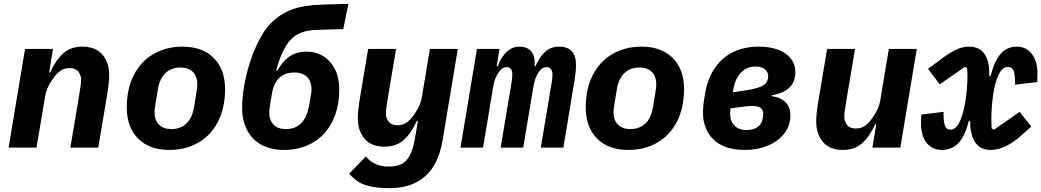

<svg xmlns="http://www.w3.org/2000/svg" viewBox="-20 -772 5445 1004"><path d="M25 0 111 -516H257L237 -393H242Q273 -460 312 -494Q351 -528 410 -528Q481 -528 516 -486Q551 -444 551 -379Q551 -341 540 -275L494 0H348L397 -293L398 -301Q404 -331 404 -355Q404 -379 389.5 -397.5Q375 -416 344 -416Q319 -416 300 -404.5Q281 -393 263 -369Q224 -317 216 -269L171 0Z M643 -210Q643 -307 679.5 -379Q716 -451 782.5 -489.5Q849 -528 935 -528Q1039 -528 1098 -468.5Q1157 -409 1157 -306Q1157 -209 1120.5 -137Q1084 -65 1017.5 -26.5Q951 12 865 12Q761 12 702 -47.5Q643 -107 643 -210ZM994 -209 1007 -287V-290Q1012 -318 1012 -328Q1012 -373 988.5 -396Q965 -419 924 -419Q876 -419 845.5 -390Q815 -361 806 -307L793 -229V-226Q788 -199 788 -188Q788 -143 811.5 -120Q835 -97 876 -97Q924 -97 954.5 -126Q985 -155 994 -209Z M1246 -210Q1246 -280 1265.5 -367Q1285 -454 1320 -531.5Q1355 -609 1397 -651Q1445 -699 1506 -722Q1567 -745 1665 -748L1802 -752L1775 -620L1644 -616Q1591 -615 1558 -602.5Q1525 -590 1503 -568Q1480 -545 1459.5 -502.5Q1439 -460 1424 -403H1431Q1458 -453 1495 -477.5Q1532 -502 1583 -502Q1632 -502 1670.5 -478Q1709 -454 1731.5 -410Q1754 -366 1754 -306Q1754 -209 1718 -137Q1682 -65 1616.5 -26.5Q1551 12 1465 12Q1396 12 1347 -15Q1298 -42 1272 -92Q1246 -142 1246 -210ZM1594 -209 1604 -261V-264Q1609 -292 1609 -302Q1609 -347 1585 -370Q1561 -393 1520 -393Q1470 -393 1440.5 -365Q1411 -337 1402 -283L1393 -229V-226Q1388 -199 1388 -188Q1388 -143 1410.5 -120Q1433 -97 1476 -97Q1523 -97 1553 -126Q1583 -155 1594 -209Z M1806 136 1893 46Q1936 99 2013 99Q2053 99 2079 86.5Q2105 74 2123 40.5Q2141 7 2151 -54L2165 -140H2160Q2129 -73 2090 -39Q2051 -5 1992 -5Q1921 -5 1886 -47Q1851 -89 1851 -154Q1851 -192 1862 -258L1905 -516H2051L2005 -241L2004 -234Q1998 -202 1998 -178Q1998 -154 2012.5 -135.5Q2027 -117 2058 -117Q2083 -117 2102 -128.5Q2121 -140 2139 -164Q2178 -216 2186 -264L2228 -516H2374L2294 -36Q2273 88 2203 150Q2133 212 2017 212Q1941 212 1892 196Q1843 180 1806 136Z M2388 0 2474 -516H2592L2577 -426H2583Q2601 -474 2629.5 -501Q2658 -528 2697 -528Q2738 -528 2759 -502Q2780 -476 2775 -426H2780Q2801 -474 2830.5 -501Q2860 -528 2904 -528Q2948 -528 2970 -504Q2992 -480 2992 -432Q2992 -398 2985 -356L2926 0H2808L2865 -341Q2869 -365 2869 -382Q2869 -400 2861 -410.5Q2853 -421 2840 -421Q2826 -421 2815 -414Q2804 -407 2793 -389Q2776 -361 2768 -312L2716 0H2598L2655 -341Q2659 -365 2659 -383Q2659 -402 2651.5 -411.5Q2644 -421 2630 -421Q2604 -421 2584 -389Q2566 -359 2560 -324L2506 0Z M3043 -210Q3043 -307 3079.5 -379Q3116 -451 3182.5 -489.5Q3249 -528 3335 -528Q3439 -528 3498 -468.5Q3557 -409 3557 -306Q3557 -209 3520.5 -137Q3484 -65 3417.5 -26.5Q3351 12 3265 12Q3161 12 3102 -47.5Q3043 -107 3043 -210ZM3394 -209 3407 -287V-290Q3412 -318 3412 -328Q3412 -373 3388.5 -396Q3365 -419 3324 -419Q3276 -419 3245.5 -390Q3215 -361 3206 -307L3193 -229V-226Q3188 -199 3188 -188Q3188 -143 3211.5 -120Q3235 -97 3276 -97Q3324 -97 3354.5 -126Q3385 -155 3394 -209Z M3656 -184Q3656 -222 3667 -283Q3680 -360 3717 -415Q3754 -470 3812.5 -499Q3871 -528 3948 -528Q4037 -528 4088 -491.5Q4139 -455 4139 -394Q4139 -343 4107 -313Q4075 -283 4016 -274L4015 -269Q4062 -263 4087.5 -237.5Q4113 -212 4113 -169Q4113 -115 4081 -74Q4049 -33 3995 -10.5Q3941 12 3875 12Q3767 12 3711.5 -42Q3656 -96 3656 -184ZM3969 -156Q3971 -168 3971 -179Q3971 -198 3957 -208Q3943 -218 3918 -218Q3890 -218 3832 -210L3800 -205Q3798 -189 3798 -177Q3798 -139 3820.5 -115.5Q3843 -92 3882 -92Q3920 -92 3942 -108Q3964 -124 3969 -156ZM3851 -295Q3908 -303 3938 -312Q3968 -321 3979.5 -331.5Q3991 -342 3995 -358Q3997 -366 3997 -374Q3997 -395 3980 -409.5Q3963 -424 3929 -424Q3887 -424 3856 -393.5Q3825 -363 3815 -306L3812 -289Z M4562 -123H4557Q4526 -56 4487 -22Q4448 12 4389 12Q4318 12 4283 -30Q4248 -72 4248 -137Q4248 -175 4259 -241L4305 -516H4451L4402 -224L4401 -217Q4395 -185 4395 -161Q4395 -137 4409.5 -118.5Q4424 -100 4455 -100Q4480 -100 4499 -111.5Q4518 -123 4536 -147Q4575 -199 4583 -247L4628 -516H4774L4688 0H4542Z M4796 -129Q4796 -149 4798 -169V-173L4914 -187Q4914 -184 4914 -181.5Q4914 -179 4914 -176Q4914 -132 4922 -113Q4930 -94 4950 -94Q4981 -94 5001 -141.5Q5021 -189 5030 -254Q5039 -319 5039 -373Q5039 -385 5038.5 -395.5Q5038 -406 5037 -417L5025 -422L4894 -331L4833 -412L4904 -465Q4947 -497 4980 -512.5Q5013 -528 5047 -528Q5100 -528 5126.5 -492.5Q5153 -457 5153 -390V-375H5160Q5181 -456 5214 -492Q5247 -528 5297 -528Q5346 -528 5375.5 -490Q5405 -452 5405 -390Q5405 -354 5404 -343L5288 -329Q5288 -333 5288 -337Q5288 -341 5288 -345Q5288 -384 5279.5 -403Q5271 -422 5251 -422Q5220 -422 5200.5 -378Q5181 -334 5172.5 -271Q5164 -208 5164 -149Q5164 -136 5164.5 -123.5Q5165 -111 5166 -100L5178 -94L5312 -187L5373 -110L5322 -65Q5277 -25 5237 -6.5Q5197 12 5159 12Q5126 12 5102.5 -4Q5079 -20 5066 -53.5Q5053 -87 5053 -139H5046Q5026 -59 4991.5 -23.5Q4957 12 4906 12Q4855 12 4825.5 -24.5Q4796 -61 4796 -129Z"/></svg>

Font: iA Writer Mono V
Style: Regular
Weight: 400
Italic angle: -9.5°
Designer: Mike Abbink, Paul van der Laan, Pieter van Rosmalen
Foundry: Bold Monday
Version: Version 2.000